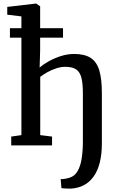

<svg xmlns="http://www.w3.org/2000/svg" viewBox="-20 -842 690 1112"><path d="M389.5 250.5Q385.5 250.5 373.5 250.2Q361.5 250 350 249.2Q338.5 248.5 335.5 246.5L331.5 195Q339 196.5 356.2 193.5Q373.5 190.5 383.5 187Q413 178 429.8 148.5Q446.5 119 453.2 75Q460 31 460 -22V-302.5Q460 -356 452 -389.8Q444 -423.5 422.2 -439.2Q400.5 -455 358 -455Q332.5 -455 305.8 -446.2Q279 -437.5 255.2 -424.2Q231.5 -411 213 -397V-59.5L281.5 -51V0H45V-51L104 -59.5V-747L22 -757V-802L188.5 -821.5H189.5L212.5 -805.5V-550L209.5 -450.5Q227.5 -467 259.2 -485.2Q291 -503.5 330.2 -516.5Q369.5 -529.5 409.5 -529.5Q470.5 -529.5 505.8 -506.2Q541 -483 555.5 -433Q570 -383 570 -302V-11Q570 51 558 99Q546 147 522.5 180Q499 213 465.8 230.5Q432.5 248 389.5 250.5ZM37.5 -624V-678.5H345V-624Z"/></svg>

Font: Merriweather Medium
Style: Regular
Weight: 500
Version: Version 2.100